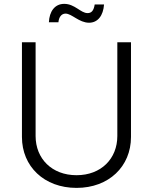

<svg xmlns="http://www.w3.org/2000/svg" viewBox="-20 -942 776 974"><path d="M368.2 11.2C532.2 11.2 644.5 -97.7 644.5 -247.1V-727.5H575.2V-252C575.2 -137.2 493.2 -53.2 368.2 -53.2C243.2 -53.2 160.6 -137.2 160.6 -252V-727.5H91.3V-247.1C91.3 -98.1 203.6 11.2 368.2 11.2ZM431.6 -826.7C476.1 -826.7 503.9 -862.8 507.8 -919.4H460.4C455.6 -888.2 444.3 -875.5 424.3 -875.5C389.2 -875.5 359.9 -922.4 305.7 -922.4C257.3 -922.4 230.5 -883.3 228 -829.1H276.4C278.3 -853 290.5 -873 312.5 -873C344.2 -873 381.3 -826.7 431.6 -826.7Z"/></svg>

Font: Raveo Light
Style: Regular
Weight: 300
Designer: Jakub Foglar, Rasmus Andersson (Inter)
Foundry: Jakubfoglar.com
Version: Version 1.100;Glyphs 3.2.3 (3260)